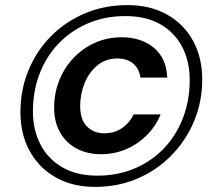

<svg xmlns="http://www.w3.org/2000/svg" viewBox="-20 -727 834 752"><path d="M353 5Q263 5 197 -33Q131 -71 95.5 -137Q60 -203 60 -287Q60 -375 91.5 -451.5Q123 -528 180 -585.5Q237 -643 313.5 -675Q390 -707 479 -707Q569 -707 635 -669.5Q701 -632 736.5 -566.5Q772 -501 772 -416Q772 -328 740 -252Q708 -176 651 -118Q594 -60 518 -27.5Q442 5 353 5ZM375 -123Q322 -123 280.5 -145Q239 -167 215.5 -208Q192 -249 192 -305Q192 -362 212 -412Q232 -462 268 -500Q304 -538 352 -559.5Q400 -581 457 -581Q533 -581 582.5 -540Q632 -499 635 -423H530Q525 -459 501 -478.5Q477 -498 440 -498Q394 -498 361 -470.5Q328 -443 311 -400.5Q294 -358 294 -311Q294 -259 320.5 -232Q347 -205 388 -205Q428 -205 457.5 -225Q487 -245 504 -279H609Q590 -232 554 -196.5Q518 -161 472.5 -142Q427 -123 375 -123ZM361 -39Q441 -39 508 -67.5Q575 -96 623 -147Q671 -198 697 -266Q723 -334 723 -413Q723 -487 693.5 -543.5Q664 -600 608 -632Q552 -664 471 -664Q391 -664 324.5 -635.5Q258 -607 209.5 -556.5Q161 -506 135 -438Q109 -370 109 -291Q109 -218 138.5 -161Q168 -104 224.5 -71.5Q281 -39 361 -39Z"/></svg>

Font: DM Sans 24pt SemiBold
Style: Italic
Weight: 600
Italic angle: -10°
Designer: Colophon Foundry, Jonny Pinhorn
Foundry: Colophon Foundry
Version: Version 4.004;gftools[0.9.30]